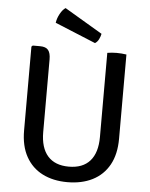

<svg xmlns="http://www.w3.org/2000/svg" viewBox="-60 -947 788 1010"><g transform="rotate(5 334.0 -442.0)"><path d="M585 -238.5Q585 -156 553.8 -100Q522.5 -44 466 -15.5Q409.5 13 333.5 13Q258.5 13 202.2 -15.5Q146 -44 114.8 -100Q83.5 -156 83.5 -238.5V-681L90 -687H128.5Q159.5 -687 172 -671.2Q184.5 -655.5 184.5 -622.5V-238.5Q184.5 -155.5 222.8 -112.2Q261 -69 334 -69Q407.5 -69 445.8 -112.2Q484 -155.5 484 -238.5V-683Q495.5 -685 508.5 -686Q521.5 -687 533 -687Q545 -687 559.2 -686Q573.5 -685 585 -683ZM245 -898.5Q229.5 -888.5 216.5 -865Q203.5 -841.5 200 -817L415 -728.5Q428 -736.5 435.2 -751.5Q442.5 -766.5 445 -780Z"/></g></svg>

Font: Signika Negative
Style: Regular
Weight: 400
Designer: Anna Giedry
Foundry: Anna Giedry
Version: Version 2.001